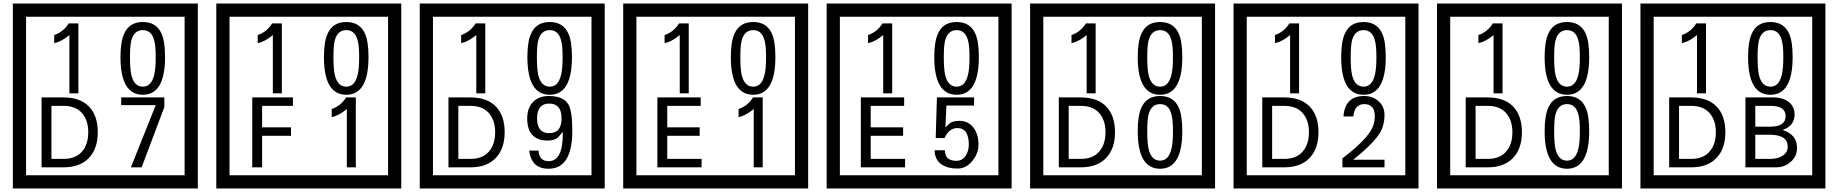

<svg xmlns="http://www.w3.org/2000/svg" viewBox="-20 -980 10435 1090"><path d="M1103 90H53V-960H1103ZM1028 15V-885H128V15ZM425 -450H374V-781Q328 -743 288 -735V-781Q339 -798 370 -847H425ZM917 -656Q917 -442 791 -442Q664 -442 664 -656Q664 -744 685 -789Q714 -855 791 -855Q868 -855 897 -789Q917 -745 917 -656ZM864 -656Q864 -723 855 -752Q840 -809 791 -809Q742 -809 726 -752Q718 -723 718 -656Q718 -587 726 -553Q742 -488 791 -488Q839 -488 855 -554Q864 -587 864 -656ZM535 -229Q535 -136 484.5 -83Q434 -30 340 -30H216V-427H340Q435 -427 485 -375.5Q535 -324 535 -229ZM481 -229Q481 -298 445 -338.5Q409 -379 341 -379H272V-78H341Q409 -78 445 -119Q481 -160 481 -229ZM913 -372 784 -30H723L864 -383H668V-427H913Z M2258 90H1208V-960H2258ZM2183 15V-885H1283V15ZM1580 -450H1529V-781Q1483 -743 1443 -735V-781Q1494 -798 1525 -847H1580ZM2072 -656Q2072 -442 1946 -442Q1819 -442 1819 -656Q1819 -744 1840 -789Q1869 -855 1946 -855Q2023 -855 2052 -789Q2072 -745 2072 -656ZM2019 -656Q2019 -723 2010 -752Q1995 -809 1946 -809Q1897 -809 1881 -752Q1873 -723 1873 -656Q1873 -587 1881 -553Q1897 -488 1946 -488Q1994 -488 2010 -554Q2019 -587 2019 -656ZM1643 -379H1468V-257H1632V-209H1468V-30H1412V-427H1643ZM2000 -30H1949V-361Q1903 -323 1863 -315V-361Q1914 -378 1945 -427H2000Z M3413 90H2363V-960H3413ZM3338 15V-885H2438V15ZM2735 -450H2684V-781Q2638 -743 2598 -735V-781Q2649 -798 2680 -847H2735ZM3227 -656Q3227 -442 3101 -442Q2974 -442 2974 -656Q2974 -744 2995 -789Q3024 -855 3101 -855Q3178 -855 3207 -789Q3227 -745 3227 -656ZM3174 -656Q3174 -723 3165 -752Q3150 -809 3101 -809Q3052 -809 3036 -752Q3028 -723 3028 -656Q3028 -587 3036 -553Q3052 -488 3101 -488Q3149 -488 3165 -554Q3174 -587 3174 -656ZM2845 -229Q2845 -136 2794.5 -83Q2744 -30 2650 -30H2526V-427H2650Q2745 -427 2795 -375.5Q2845 -324 2845 -229ZM2791 -229Q2791 -298 2755 -338.5Q2719 -379 2651 -379H2582V-78H2651Q2719 -78 2755 -119Q2791 -160 2791 -229ZM3229 -238Q3229 -22 3094 -22Q2997 -22 2984 -125H3037Q3041 -65 3095 -65Q3178 -65 3175 -232Q3154 -205 3144 -197Q3124 -182 3090 -182Q2973 -182 2973 -308Q2973 -366 3005.5 -400.5Q3038 -435 3096 -435Q3180 -435 3208 -385Q3229 -346 3229 -238ZM3168 -308Q3168 -392 3098 -392Q3029 -392 3029 -308Q3029 -224 3098 -224Q3168 -224 3168 -308Z M4568 90H3518V-960H4568ZM4493 15V-885H3593V15ZM3890 -450H3839V-781Q3793 -743 3753 -735V-781Q3804 -798 3835 -847H3890ZM4382 -656Q4382 -442 4256 -442Q4129 -442 4129 -656Q4129 -744 4150 -789Q4179 -855 4256 -855Q4333 -855 4362 -789Q4382 -745 4382 -656ZM4329 -656Q4329 -723 4320 -752Q4305 -809 4256 -809Q4207 -809 4191 -752Q4183 -723 4183 -656Q4183 -587 4191 -553Q4207 -488 4256 -488Q4304 -488 4320 -554Q4329 -587 4329 -656ZM3963 -30H3712V-427H3958V-379H3768V-257H3952V-209H3768V-78H3963ZM4310 -30H4259V-361Q4213 -323 4173 -315V-361Q4224 -378 4255 -427H4310Z M5723 90H4673V-960H5723ZM5648 15V-885H4748V15ZM5045 -450H4994V-781Q4948 -743 4908 -735V-781Q4959 -798 4990 -847H5045ZM5537 -656Q5537 -442 5411 -442Q5284 -442 5284 -656Q5284 -744 5305 -789Q5334 -855 5411 -855Q5488 -855 5517 -789Q5537 -745 5537 -656ZM5484 -656Q5484 -723 5475 -752Q5460 -809 5411 -809Q5362 -809 5346 -752Q5338 -723 5338 -656Q5338 -587 5346 -553Q5362 -488 5411 -488Q5459 -488 5475 -554Q5484 -587 5484 -656ZM5118 -30H4867V-427H5113V-379H4923V-257H5107V-209H4923V-78H5118ZM5535 -160Q5536 -111 5500.5 -67Q5465 -23 5416 -23Q5361 -23 5326 -46Q5286 -74 5286 -127H5344Q5344 -67 5410 -67Q5444 -67 5463 -97Q5480 -124 5480 -159Q5480 -253 5415 -253Q5368 -253 5342 -196H5292L5299 -427H5510V-381H5353L5347 -257Q5360 -269 5373 -281Q5392 -294 5427 -294Q5479 -294 5509 -252Q5535 -215 5535 -160Z M6878 90H5828V-960H6878ZM6803 15V-885H5903V15ZM6200 -450H6149V-781Q6103 -743 6063 -735V-781Q6114 -798 6145 -847H6200ZM6692 -656Q6692 -442 6566 -442Q6439 -442 6439 -656Q6439 -744 6460 -789Q6489 -855 6566 -855Q6643 -855 6672 -789Q6692 -745 6692 -656ZM6639 -656Q6639 -723 6630 -752Q6615 -809 6566 -809Q6517 -809 6501 -752Q6493 -723 6493 -656Q6493 -587 6501 -553Q6517 -488 6566 -488Q6614 -488 6630 -554Q6639 -587 6639 -656ZM6310 -229Q6310 -136 6259.5 -83Q6209 -30 6115 -30H5991V-427H6115Q6210 -427 6260 -375.5Q6310 -324 6310 -229ZM6256 -229Q6256 -298 6220 -338.5Q6184 -379 6116 -379H6047V-78H6116Q6184 -78 6220 -119Q6256 -160 6256 -229ZM6692 -236Q6692 -22 6566 -22Q6439 -22 6439 -236Q6439 -324 6460 -369Q6489 -435 6566 -435Q6643 -435 6672 -369Q6692 -325 6692 -236ZM6639 -236Q6639 -303 6630 -332Q6615 -389 6566 -389Q6517 -389 6501 -332Q6493 -303 6493 -236Q6493 -167 6501 -133Q6517 -68 6566 -68Q6614 -68 6630 -134Q6639 -167 6639 -236Z M8033 90H6983V-960H8033ZM7958 15V-885H7058V15ZM7355 -450H7304V-781Q7258 -743 7218 -735V-781Q7269 -798 7300 -847H7355ZM7847 -656Q7847 -442 7721 -442Q7594 -442 7594 -656Q7594 -744 7615 -789Q7644 -855 7721 -855Q7798 -855 7827 -789Q7847 -745 7847 -656ZM7794 -656Q7794 -723 7785 -752Q7770 -809 7721 -809Q7672 -809 7656 -752Q7648 -723 7648 -656Q7648 -587 7656 -553Q7672 -488 7721 -488Q7769 -488 7785 -554Q7794 -587 7794 -656ZM7465 -229Q7465 -136 7414.5 -83Q7364 -30 7270 -30H7146V-427H7270Q7365 -427 7415 -375.5Q7465 -324 7465 -229ZM7411 -229Q7411 -298 7375 -338.5Q7339 -379 7271 -379H7202V-78H7271Q7339 -78 7375 -119Q7411 -160 7411 -229ZM7840 -30H7601V-81Q7722 -173 7762 -238Q7785 -276 7785 -319Q7785 -389 7725 -389Q7670 -389 7663 -319H7607Q7615 -435 7725 -435Q7773 -435 7806.5 -405Q7840 -375 7840 -327Q7840 -271 7816 -229Q7778 -165 7662 -73H7840Z M9188 90H8138V-960H9188ZM9113 15V-885H8213V15ZM8510 -450H8459V-781Q8413 -743 8373 -735V-781Q8424 -798 8455 -847H8510ZM9002 -656Q9002 -442 8876 -442Q8749 -442 8749 -656Q8749 -744 8770 -789Q8799 -855 8876 -855Q8953 -855 8982 -789Q9002 -745 9002 -656ZM8949 -656Q8949 -723 8940 -752Q8925 -809 8876 -809Q8827 -809 8811 -752Q8803 -723 8803 -656Q8803 -587 8811 -553Q8827 -488 8876 -488Q8924 -488 8940 -554Q8949 -587 8949 -656ZM8620 -229Q8620 -136 8569.5 -83Q8519 -30 8425 -30H8301V-427H8425Q8520 -427 8570 -375.5Q8620 -324 8620 -229ZM8566 -229Q8566 -298 8530 -338.5Q8494 -379 8426 -379H8357V-78H8426Q8494 -78 8530 -119Q8566 -160 8566 -229ZM9002 -236Q9002 -22 8876 -22Q8749 -22 8749 -236Q8749 -324 8770 -369Q8799 -435 8876 -435Q8953 -435 8982 -369Q9002 -325 9002 -236ZM8949 -236Q8949 -303 8940 -332Q8925 -389 8876 -389Q8827 -389 8811 -332Q8803 -303 8803 -236Q8803 -167 8811 -133Q8827 -68 8876 -68Q8924 -68 8940 -134Q8949 -167 8949 -236Z M10343 90H9293V-960H10343ZM10268 15V-885H9368V15ZM9665 -450H9614V-781Q9568 -743 9528 -735V-781Q9579 -798 9610 -847H9665ZM10157 -656Q10157 -442 10031 -442Q9904 -442 9904 -656Q9904 -744 9925 -789Q9954 -855 10031 -855Q10108 -855 10137 -789Q10157 -745 10157 -656ZM10104 -656Q10104 -723 10095 -752Q10080 -809 10031 -809Q9982 -809 9966 -752Q9958 -723 9958 -656Q9958 -587 9966 -553Q9982 -488 10031 -488Q10079 -488 10095 -554Q10104 -587 10104 -656ZM9775 -229Q9775 -136 9724.5 -83Q9674 -30 9580 -30H9456V-427H9580Q9675 -427 9725 -375.5Q9775 -324 9775 -229ZM9721 -229Q9721 -298 9685 -338.5Q9649 -379 9581 -379H9512V-78H9581Q9649 -78 9685 -119Q9721 -160 9721 -229ZM10182 -141Q10182 -93 10146.5 -61.5Q10111 -30 10063 -30H9889V-427H10048Q10099 -427 10131 -404Q10168 -378 10168 -329Q10168 -266 10100 -242Q10182 -216 10182 -141ZM10117 -321Q10117 -379 10032 -379H9945V-261H10031Q10117 -261 10117 -321ZM10129 -147Q10129 -215 10028 -215H9945V-78H10031Q10068 -78 10095 -93Q10129 -112 10129 -147Z"/></svg>

Font: Unicode BMP Fallback SIL
Style: Regular
Weight: 400
Foundry: NRSI, SIL International
Version: Version 5.1 Based on Unicode 5.1